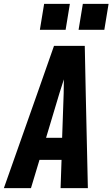

<svg xmlns="http://www.w3.org/2000/svg" viewBox="-43 -972 581 992"><path d="M-23 0 150 -490 236 -735H395L400 -490L411 0H270L275 -146H161L117 0ZM278 -260 286 -490Q286 -508 286.5 -526Q287 -544 287 -562Q281 -544 275.5 -526Q270 -508 264 -490L195 -260ZM496 -818H363L385 -952H518ZM296 -818H163L185 -952H318Z"/></svg>

Font: Iosevka SS04 Heavy Oblique
Style: Regular
Weight: 900
Italic angle: -9°
Monospace: yes
Designer: Belleve Invis
Foundry: Belleve Invis
Version: Version 19.0.0; ttfautohint (v1.8.4)